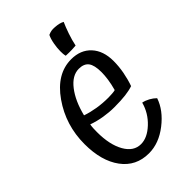

<svg xmlns="http://www.w3.org/2000/svg" viewBox="-210 -763 854 854"><g transform="rotate(-45 217.5 -335.5)"><path d="M119 -313Q148 -303 181.5 -297.5Q215 -292 252 -292Q262 -292 275.5 -293Q289 -294 295 -296Q303 -325 306.5 -349.5Q310 -374 310 -394Q310 -438 295.5 -457Q281 -476 249 -476Q207 -476 172 -431Q137 -386 119 -313ZM342 -170Q358 -167 374.5 -158Q391 -149 403 -137Q384 -80 325.5 -34.5Q267 11 204 11Q123 11 76.5 -52Q30 -115 30 -221Q30 -340 96.5 -435Q163 -530 255 -530Q314 -530 348.5 -492.5Q383 -455 383 -391Q383 -357 376.5 -322.5Q370 -288 359 -257Q339 -250 310.5 -246.5Q282 -243 240 -243Q208 -243 174.5 -248.5Q141 -254 110 -265Q108 -253 107.5 -241.5Q107 -230 107 -219Q107 -140 134.5 -91.5Q162 -43 208 -43Q248 -43 288 -80.5Q328 -118 342 -170ZM305 -682Q319 -681 329.5 -678.5Q340 -676 349 -671Q339 -649 328.5 -618.5Q318 -588 312 -559Q303 -558 287 -557.5Q271 -557 249 -558Q247 -566 246.5 -573.5Q246 -581 246 -589Q246 -610 250.5 -634.5Q255 -659 263 -675Q274 -680 283 -681.5Q292 -683 305 -682Z"/></g></svg>

Font: Atma
Style: Regular
Weight: 400
Designer: Gregori Vincens, Jeremie Hornus, Riccardo Olocco, Yoann Minet.
Foundry: black foundry
Version: Version 1.102;PS 1.100;hotconv 1.0.86;makeotf.lib2.5.63406